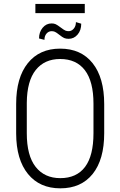

<svg xmlns="http://www.w3.org/2000/svg" viewBox="-20 -975 630 1004"><path d="M524.9 -278.3Q524.9 -140.6 464.6 -65.4Q404.3 9.8 295.4 9.8Q187.5 9.8 126.2 -65.4Q64.9 -140.6 64.5 -276.9V-431.6Q64.5 -568.8 125.5 -644.8Q186.5 -720.7 294.4 -720.7Q403.8 -720.7 464.4 -644.5Q524.9 -568.4 524.9 -430.2ZM468.8 -432.6Q468.8 -549.3 423.8 -607.9Q378.9 -666.5 294.4 -666.5Q212.9 -666.5 167 -609.1Q121.1 -551.8 120.1 -437.5V-278.3Q120.1 -161.1 166.5 -102.3Q212.9 -43.5 295.4 -43.5Q380.4 -43.5 424.6 -102.1Q468.8 -160.6 468.8 -278.3ZM404.8 -851.1Q404.8 -816.4 385.7 -794.2Q366.7 -772 338.9 -772Q325.2 -772 315.7 -776.1Q306.2 -780.3 290.3 -793Q274.4 -805.7 266.8 -808.8Q259.3 -812 250 -812Q234.4 -812 223.4 -799.6Q212.4 -787.1 212.4 -766.6L184.1 -773.9Q184.1 -807.1 202.9 -829.8Q221.7 -852.5 250 -852.5Q262.2 -852.5 271.2 -848.4Q280.3 -844.2 297.6 -831.1Q314.9 -817.9 322.5 -814.9Q330.1 -812 338.9 -812Q354.5 -812 365.7 -825.2Q377 -838.4 377 -859.4ZM423.3 -906.2H165V-954.6H423.3Z"/></svg>

Font: Roboto Condensed Light
Style: Regular
Weight: 300
Designer: Google
Version: Version 2.134; 2016